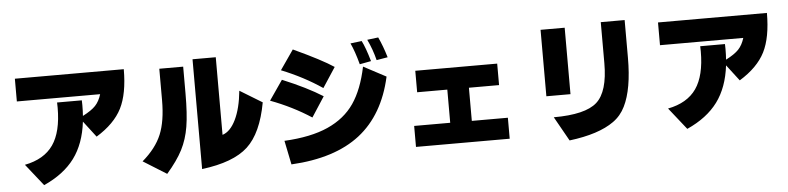

<svg xmlns="http://www.w3.org/2000/svg" viewBox="-51 -1118 6101 1487"><g transform="rotate(-5 3000.0 -375.0)"><path d="M86.9 -586.9V-763.7H933.6Q933.6 -573.2 877 -460.9Q820.3 -348.6 678.7 -261.7L583 -386.7Q562.5 -215.8 480 -104.5Q397.5 6.8 241.2 77.1L106.4 -92.8Q257.8 -122.1 327.6 -222.7Q397.5 -323.2 397.5 -511.7L396.5 -551.8H588.9L589.8 -513.7Q589.8 -470.7 586.9 -430.7Q655.3 -465.8 686.5 -499Q717.8 -532.2 734.4 -586.9Z M1016.6 -40Q1123 -130.9 1165.5 -233.4Q1208 -335.9 1208 -499V-743.2H1393.6V-536.1Q1393.6 -375 1377.4 -277.3Q1361.3 -179.7 1320.8 -100.6Q1280.3 -21.5 1198.2 73.2ZM1470.7 59.6V-793.9H1651.4V-190.4Q1712.9 -210 1754.9 -296.4Q1796.9 -382.8 1810.5 -519.5L1983.4 -414.1Q1940.4 -177.7 1828.1 -74.2Q1715.8 29.3 1470.7 59.6Z M2041 -421.9 2146.5 -575.2Q2337.9 -496.1 2458 -419.9L2356.4 -263.7Q2210.9 -358.4 2041 -421.9ZM2125 -102.5Q2332 -113.3 2464.8 -172.9Q2597.7 -232.4 2671.4 -339.8Q2745.1 -447.3 2781.2 -622.1L2956.1 -529.3Q2891.6 -237.3 2697.3 -85.9Q2502.9 65.4 2163.1 84ZM2145.5 -649.4 2251 -801.8Q2470.7 -700.2 2562.5 -638.7L2460.9 -483.4Q2318.4 -580.1 2145.5 -649.4ZM2700.2 -809.6 2788.1 -820.3Q2815.4 -767.6 2846.7 -659.2L2757.8 -642.6Q2730.5 -745.1 2700.2 -809.6ZM2832 -826.2 2918 -836.9Q2951.2 -766.6 2977.5 -677.7L2890.6 -663.1Q2869.1 -749 2832 -826.2Z M3135.7 33.2V-129.9H3416V-387.7H3181.6V-554.7H3818.4V-387.7H3584V-129.9H3864.3V33.2Z M4175.8 -269.5V-786.1H4363.3V-269.5ZM4218.8 -102.5Q4464.8 -102.5 4555.2 -183.6Q4645.5 -264.6 4645.5 -486.3V-804.7H4831.1V-512.7Q4831.1 -268.6 4765.6 -136.7Q4732.4 -68.4 4671.9 -25.4Q4554.7 58.6 4325.2 86.9Z M5086.9 -586.9V-763.7H5933.6Q5933.6 -573.2 5877 -460.9Q5820.3 -348.6 5678.7 -261.7L5583 -386.7Q5562.5 -215.8 5480 -104.5Q5397.5 6.8 5241.2 77.1L5106.4 -92.8Q5257.8 -122.1 5327.6 -222.7Q5397.5 -323.2 5397.5 -511.7L5396.5 -551.8H5588.9L5589.8 -513.7Q5589.8 -470.7 5586.9 -430.7Q5655.3 -465.8 5686.5 -499Q5717.8 -532.2 5734.4 -586.9Z"/></g></svg>

Font: GenEi M Gothic v2 Black
Style: Regular
Weight: 900
Version: Version 2.0